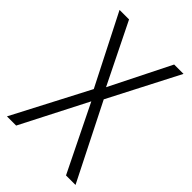

<svg xmlns="http://www.w3.org/2000/svg" viewBox="-214 -799 885 885"><g transform="rotate(45 228.5 -357.0)"><path d="M452 0H390L231 -324L65 0H5L199 -372L25 -714H87L233 -418L381 -714H442L265 -371Z"/></g></svg>

Font: Noto Sans UI SemiCondensed Light
Style: Regular
Weight: 300
Width: 4
Designer: Monotype Design Team
Foundry: Monotype Imaging Inc.
Version: Version 1.901